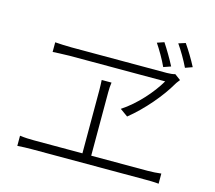

<svg xmlns="http://www.w3.org/2000/svg" viewBox="-113 -982 1226 1096"><g transform="rotate(15 500.0 -434.0)"><path d="M928 -719C907 -760 877 -809 854 -842L813 -829C837 -795 866 -746 886 -704ZM808 -691C788 -730 757 -782 735 -815L694 -801C717 -767 747 -716 765 -676ZM797 -600C755 -527 676 -437 593 -383L639 -350C726 -420 810 -520 856 -600C862 -611 870 -619 877 -629L842 -655C831 -651 811 -649 794 -649H231C197 -649 163 -651 133 -653V-596C133 -596 198 -600 233 -600ZM499 -81V-455C499 -477 500 -494 503 -514H445C446 -494 447 -473 447 -455V-81H161C134 -81 106 -82 77 -86V-26C107 -28 134 -29 161 -29H833C851 -29 886 -29 912 -26V-86C886 -83 861 -81 833 -81Z"/></g></svg>

Font: Noto Sans CJK Light
Style: Regular
Weight: 300
Designer: Ryoko NISHIZUKA (kana & ideographs); Paul D. Hunt (Latin, Greek & Cyrillic); Wenlong ZHANG (bopomofo); Sandoll Communica
Foundry: Adobe Systems Incorporated
Version: Version 1.000;PS 1;hotconv 1.0.78;makeotf.lib2.5.61930